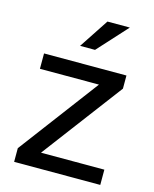

<svg xmlns="http://www.w3.org/2000/svg" viewBox="-113 -826 722 902"><g transform="rotate(15 248.0 -375.0)"><path d="M462.4 -74.2V0H43.5V-66.4L334.5 -453.6H47.4V-528.3H448.2V-464.4L154.3 -74.2ZM201.7 -606.4 296.4 -750H405.3L274.4 -606.4Z"/></g></svg>

Font: Vazirmatn UI
Style: Regular
Weight: 400
Designer: Saber Rastikerdar
Foundry: Saber Rastikerdar
Version: Version 33.003